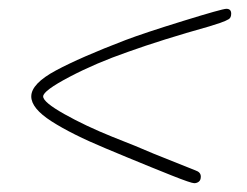

<svg xmlns="http://www.w3.org/2000/svg" viewBox="-20 -528 560 436"><path d="M268 -171 220 -191Q143 -223 97 -252.5Q51 -282 51 -309Q51 -338 107 -368Q163 -398 265 -437Q307 -453 396 -480.5Q485 -508 494 -508Q505 -508 505 -497Q505 -488 499.5 -484.5Q494 -481 480 -476L455 -468Q348 -438 270 -410Q198 -385 138 -353.5Q78 -322 78 -309Q78 -296 126 -269Q174 -242 236 -217Q290 -196 329 -179L424 -141Q436 -137 436 -127Q436 -119 431.5 -115.5Q427 -112 421 -112Q414 -112 370 -129.5Q326 -147 268 -171Z"/></svg>

Font: Mali ExtraLight
Style: Italic
Weight: 275
Italic angle: -10°
Version: Version 1.000; ttfautohint (v1.6)